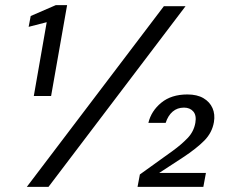

<svg xmlns="http://www.w3.org/2000/svg" viewBox="-20 -724 895 744"><path d="M111 -352 161 -638 91 -620 99 -662 196 -704H240L178 -352ZM84 0 615 -700H699L168 0ZM513 0 522 -48 650 -140Q683 -164 707 -189Q731 -214 737 -248Q742 -277 729 -292Q716 -307 693 -307Q667 -307 649 -291.5Q631 -276 622 -248H555Q566 -294 605 -326Q644 -358 706 -358Q744 -358 768.5 -343.5Q793 -329 803.5 -305Q814 -281 809 -251Q802 -210 772 -179.5Q742 -149 689 -114L597 -54H778L768 0Z"/></svg>

Font: DM Sans 9pt
Style: Italic
Weight: 400
Italic angle: -10°
Designer: Colophon Foundry, Jonny Pinhorn
Foundry: Colophon Foundry
Version: Version 4.004